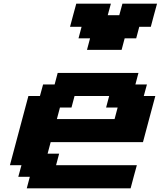

<svg xmlns="http://www.w3.org/2000/svg" viewBox="-20 -1020 871 1040"><path d="M125 0H687.5Q692.9 -21 704.1 -62.5Q715.3 -104 721.2 -125H283.7L300.3 -187.5H237.8L254.4 -250H754.4Q765.6 -292 787.8 -375.2Q810.1 -458.5 821.3 -500H758.8L775.9 -562.5H713.4L730 -625H292.5L275.9 -562.5H213.4L196.3 -500H133.8Q117.2 -437.5 83.7 -312.5Q50.3 -187.5 33.7 -125H96.2L79.1 -62.5H141.6ZM600.6 -375H288.1L304.7 -437.5H367.2L383.8 -500H571.3L554.7 -437.5H617.2ZM451.2 -750H638.7L655.3 -812.5H717.8L734.4 -875H796.9Q802.2 -896 813.5 -937.5Q824.7 -979 830.6 -1000H643.1L626 -937.5H563.5L580.6 -1000H393.1Q387.2 -979 376 -937.3Q364.7 -895.5 359.4 -875H421.9L405.3 -812.5H467.8Z"/></svg>

Font: Faithful 32x
Style: SemiboldOblique
Weight: 400
Foundry: Faithful Resource Pack
Version: Version 1.0; January 27, 2023